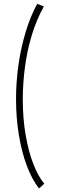

<svg xmlns="http://www.w3.org/2000/svg" viewBox="-20 -770 378 1024"><path d="M188 235Q150 186.5 122.5 112.5Q95 38.5 80.2 -52.5Q65.5 -143.5 65.5 -242.5Q65.5 -333 78.5 -424.2Q91.5 -515.5 116.8 -599.2Q142 -683 178.5 -749.5Q182.5 -748 196.2 -742.8Q210 -737.5 213.5 -735Q173.5 -662.5 148.8 -579.8Q124 -497 112.8 -410.2Q101.5 -323.5 101.5 -239Q101.5 -138 116.8 -50Q132 38 158 105Q184 172 216 209.5Q210.5 215 201 224Q191.5 233 188 235Z"/></svg>

Font: Grandstander Thin
Style: Regular
Weight: 100
Designer: Tyler Finck
Foundry: Etcetera Type Co
Version: Version 1.200; ttfautohint (v1.8.3)